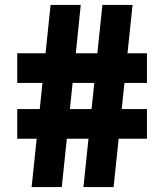

<svg xmlns="http://www.w3.org/2000/svg" viewBox="-20 -760 667 780"><path d="M108.5 0 129 -196.5H50V-317H141.5L152.5 -423H50V-543.5H165L185.5 -740H308L288 -543.5H375.5L396 -740H518.5L498 -543.5H577V-423H485.5L474.5 -317H577V-196.5H462L441.5 0H319L339.5 -196.5H251.5L231 0ZM264 -317H352L363 -423H275Z"/></svg>

Font: Encode Sans
Style: Bold
Weight: 700
Designer: Multiple Designers
Foundry: Impallari Type
Version: Version 3.002; ttfautohint (v1.8.3) -l 8 -r 50 -G 200 -x 14 